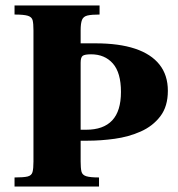

<svg xmlns="http://www.w3.org/2000/svg" viewBox="-20 -680 650 700"><path d="M33 0V-33Q66 -33 80.5 -36.5Q95 -40 98.5 -52.5Q102 -65 102 -91V-569Q102 -594 99 -606Q96 -618 81.5 -622.5Q67 -627 33 -627V-660H343V-627Q314 -627 299 -623.5Q284 -620 279 -607.5Q274 -595 274 -569V-522H328Q414 -522 472.5 -502.5Q531 -483 561.5 -444.5Q592 -406 592 -349Q592 -292 564.5 -256Q537 -220 493 -200.5Q449 -181 398 -174Q347 -167 299 -167H274V-91Q274 -67 277 -54.5Q280 -42 294.5 -37.5Q309 -33 341 -33V0ZM274 -207H294Q357 -207 389 -241Q421 -275 421 -345Q421 -415 391.5 -448.5Q362 -482 312 -482Q289 -482 281.5 -476.5Q274 -471 274 -451Z"/></svg>

Font: Frank Ruhl Libre Black
Style: Regular
Weight: 900
Designer: Yanek Iontef
Foundry: Fontef
Version: Version 6.004